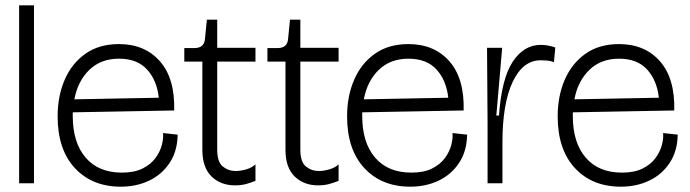

<svg xmlns="http://www.w3.org/2000/svg" viewBox="-20 -690 2597 723"><path d="M52 0V-670H108V0Z M435 13Q327 13 262 -57Q197 -127 197 -252Q197 -328 223.5 -389.5Q250 -451 301.5 -487.5Q353 -524 428 -524Q525 -524 582 -459.5Q639 -395 636 -274L254 -267Q254 -261 254 -253Q254 -153 302.5 -96.5Q351 -40 439 -40Q486 -40 517 -55.5Q548 -71 565.5 -95Q583 -119 589.5 -144.5Q596 -170 594 -189L649 -183Q648 -121 619 -77Q590 -33 542 -10Q494 13 435 13ZM428 -469Q360 -469 316.5 -427Q273 -385 260 -316L578 -322Q571 -387 534 -428Q497 -469 428 -469Z M865 8Q811 8 776.5 -25.5Q742 -59 742 -126V-458H674V-509H712Q732 -509 741.5 -518.5Q751 -528 752 -545L759 -616H798V-510H942V-458H798V-126Q798 -80 819 -63Q840 -46 868 -46Q885 -46 906.5 -52Q928 -58 942 -71V-9Q925 -2 906.5 3Q888 8 865 8Z M1178 8Q1124 8 1089.5 -25.5Q1055 -59 1055 -126V-458H987V-509H1025Q1045 -509 1054.5 -518.5Q1064 -528 1065 -545L1072 -616H1111V-510H1255V-458H1111V-126Q1111 -80 1132 -63Q1153 -46 1181 -46Q1198 -46 1219.5 -52Q1241 -58 1255 -71V-9Q1238 -2 1219.5 3Q1201 8 1178 8Z M1525 13Q1417 13 1352 -57Q1287 -127 1287 -252Q1287 -328 1313.5 -389.5Q1340 -451 1391.5 -487.5Q1443 -524 1518 -524Q1615 -524 1672 -459.5Q1729 -395 1726 -274L1344 -267Q1344 -261 1344 -253Q1344 -153 1392.5 -96.5Q1441 -40 1529 -40Q1576 -40 1607 -55.5Q1638 -71 1655.5 -95Q1673 -119 1679.5 -144.5Q1686 -170 1684 -189L1739 -183Q1738 -121 1709 -77Q1680 -33 1632 -10Q1584 13 1525 13ZM1518 -469Q1450 -469 1406.5 -427Q1363 -385 1350 -316L1668 -322Q1661 -387 1624 -428Q1587 -469 1518 -469Z M1816 0V-224L1814 -510H1871L1849 -255H1859Q1869 -395 1911 -458Q1953 -521 2016 -521Q2044 -521 2071 -511L2066 -456Q2053 -461 2040 -462Q2027 -463 2016 -463Q1949 -463 1910.5 -381.5Q1872 -300 1872 -154V0Z M2318 13Q2210 13 2145 -57Q2080 -127 2080 -252Q2080 -328 2106.5 -389.5Q2133 -451 2184.5 -487.5Q2236 -524 2311 -524Q2408 -524 2465 -459.5Q2522 -395 2519 -274L2137 -267Q2137 -261 2137 -253Q2137 -153 2185.5 -96.5Q2234 -40 2322 -40Q2369 -40 2400 -55.5Q2431 -71 2448.5 -95Q2466 -119 2472.5 -144.5Q2479 -170 2477 -189L2532 -183Q2531 -121 2502 -77Q2473 -33 2425 -10Q2377 13 2318 13ZM2311 -469Q2243 -469 2199.5 -427Q2156 -385 2143 -316L2461 -322Q2454 -387 2417 -428Q2380 -469 2311 -469Z"/></svg>

Font: Bricolage Grotesque 48pt ExtraLight
Style: Regular
Weight: 200
Designer: Mathieu Triay
Foundry: Atelier Triay
Version: Version 1.000; ttfautohint (v1.8.4.7-5d5b);gftools[0.9.32]